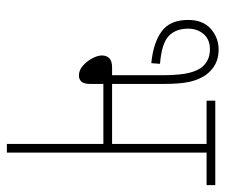

<svg xmlns="http://www.w3.org/2000/svg" viewBox="-70 -602 672 573"><g transform="rotate(90 266.5 -316.0)"><path d="M129 -632Q176 -632 204 -594Q218 -574 224.5 -546Q231 -518 231 -467V-314H410V-596H281V-622H533V-596H436V0H410V-288H231V-249Q231 -230 224 -222.5Q217 -215 206 -215Q190 -215 176.5 -227Q163 -239 154.5 -255Q146 -271 146 -284Q146 -297 154 -305.5Q162 -314 182 -314H205V-462Q205 -503 200.5 -531Q196 -559 184 -578Q164 -606 128 -606Q98 -606 82 -587Q66 -568 66 -541Q66 -504 88 -483Q110 -462 171 -457L169 -431Q108 -437 74 -462Q40 -487 40 -541Q40 -585 66.5 -608.5Q93 -632 129 -632Z"/></g></svg>

Font: Noto Sans Devanagari UI Condensed Thin
Style: Regular
Weight: 100
Width: 3
Designer: Jelle Bosma - Monotype Design Team
Foundry: Monotype Imaging Inc.
Version: Version 2.004; ttfautohint (v1.8.4.7-5d5b)